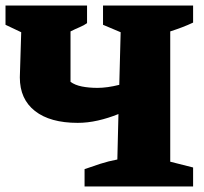

<svg xmlns="http://www.w3.org/2000/svg" viewBox="-27 -677 739 697"><path d="M280 0V-63Q308 -73 337.5 -82.5Q367 -92 399 -98L403 -263Q366 -248 328.5 -239.5Q291 -231 255 -231Q155 -231 100 -274Q45 -317 45 -396L50 -560L-7 -587V-657H289V-593Q278 -585 262.5 -578.5Q247 -572 229 -563V-380Q245 -368 270.5 -363Q296 -358 327 -358Q362 -358 406 -369L411 -560L347 -587V-657H674V-595Q655 -586 634 -578Q613 -570 591 -563V-90L674 -69V0Z"/></svg>

Font: Piazzolla ExtraBold
Style: Regular
Weight: 800
Designer: Juan Pablo del Peral
Foundry: Huerta Tipografica
Version: Version 1.330